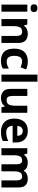

<svg xmlns="http://www.w3.org/2000/svg" viewBox="1600 -2400 810 4051"><g transform="rotate(90 2005.5 -375.0)"><path d="M227 -546V0H78V-546ZM153 -760Q186 -760 210 -744.5Q234 -729 234 -686.8Q234 -646 210 -630Q186 -614 153 -614Q118.7 -614 95.4 -630Q72 -646 72 -686.8Q72 -729 95.4 -744.5Q118.7 -760 153 -760Z M693 -556Q781 -556 834 -508.5Q887 -461 887 -356V0H738V-319Q738 -378 717 -407.5Q696 -437 650 -437Q582 -437 557 -390.5Q532 -344 532 -257V0H383V-546H497L517 -476H525Q551 -518 596.5 -537Q642 -556 693 -556Z M1262 10Q1181 10 1124 -19.5Q1067 -49 1037 -111Q1007 -173 1007 -270Q1007 -370 1041 -433Q1075 -496 1135.5 -526Q1196 -556 1275 -556Q1331 -556 1372.5 -545Q1414 -534 1445 -519L1401 -404Q1366 -418 1335.5 -427Q1305 -436 1275 -436Q1159 -436 1159 -271Q1159 -189 1189.5 -150Q1220 -111 1275 -111Q1322 -111 1358 -123.5Q1394 -136 1428 -158V-31Q1394 -9 1356.5 0.5Q1319 10 1262 10Z M1703 0H1554V-760H1703Z M2360 -546V0H2246L2226 -70H2218Q2192 -28 2146.5 -9Q2101 10 2050 10Q1962 10 1909 -37.5Q1856 -85 1856 -190V-546H2005V-227Q2005 -169 2026 -139Q2047 -109 2093 -109Q2161 -109 2186 -155.5Q2211 -202 2211 -289V-546Z M2741 -556Q2817 -556 2871.5 -527Q2926 -498 2956 -443Q2986 -388 2986 -308V-236H2634Q2636 -173 2671.5 -137Q2707 -101 2770 -101Q2823 -101 2866 -111.5Q2909 -122 2955 -144V-29Q2915 -9 2870.5 0.5Q2826 10 2763 10Q2681 10 2618 -20.5Q2555 -51 2519 -113Q2483 -175 2483 -269Q2483 -365 2515.5 -428.5Q2548 -492 2606 -524Q2664 -556 2741 -556ZM2742 -450Q2699 -450 2670.5 -422Q2642 -394 2637 -335H2846Q2845 -385 2820 -417.5Q2795 -450 2742 -450Z M3748 -556Q3841 -556 3888.5 -508.5Q3936 -461 3936 -356V0H3787V-319.4Q3787 -437 3704.8 -437Q3646 -437 3621 -395Q3596 -353 3596 -273.5V0H3447V-319.4Q3447 -437 3365 -437Q3303.3 -437 3279.6 -390.7Q3256 -344.4 3256 -257.4V0H3107V-546H3221L3241.2 -476H3249Q3274 -518 3317.5 -537Q3361 -556 3407.7 -556Q3468 -556 3510 -536.5Q3552 -517 3574 -476H3587Q3612 -518 3656.5 -537Q3701 -556 3748 -556Z"/></g></svg>

Font: Noto Sans Ol Chiki
Style: Regular
Weight: 400
Designer: Monotype Design Team, Lewis McGuffie
Foundry: Monotype Imaging Inc.
Version: Version 2.003